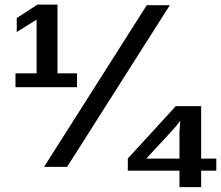

<svg xmlns="http://www.w3.org/2000/svg" viewBox="-20 -710 940 817"><path d="M45.9 -338.9V-397.9H135.7V-626.5L51.3 -573.7V-633.3L139.2 -690.4H224.6V-397.9H307.6V-338.9ZM265.6 0H167.5L604.5 -688H702.6ZM835.9 16.1V86.4H743.7V16.1H523.9V-35.6L728 -258.3H835.9V-35.2H900.4V16.1ZM743.7 -147.9Q744.1 -150.9 747.1 -196.3Q730 -172.9 714.8 -156.7L602.5 -35.2H743.7Z"/></svg>

Font: Liberation Sans
Style: Bold
Weight: 700
Designer: Steve Matteson
Foundry: Ascender Corporation
Version: Version 2.1.5